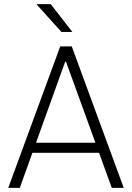

<svg xmlns="http://www.w3.org/2000/svg" viewBox="-20 -911 640 931"><path d="M20 0 272 -686H328L580 0H522L300 -612H296L76 0ZM117 -170V-219H481V-170ZM278 -756 159 -888V-891H226L331 -756Z"/></svg>

Font: Chivo Mono Thin
Style: Regular
Weight: 250
Designer: Hector Gatti
Foundry: Omnibus-Type
Version: Version 1.008